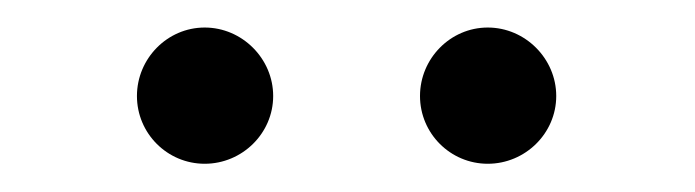

<svg xmlns="http://www.w3.org/2000/svg" viewBox="-20 -710 492 136"><path d="M125 -594C151.5 -594 173.5 -615.5 173.5 -642C173.5 -668.5 151.5 -690.5 125 -690.5C98.5 -690.5 77 -668.5 77 -642C77 -615.5 98.5 -594 125 -594ZM325.5 -594C352 -594 374 -615.5 374 -642C374 -668.5 352 -690.5 325.5 -690.5C299 -690.5 277.5 -668.5 277.5 -642C277.5 -615.5 299 -594 325.5 -594Z"/></svg>

Font: Anybody
Style: Bold
Weight: 700
Designer: Tyler Finck
Foundry: Etcetera Type Company
Version: Version 1.110